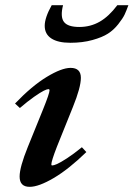

<svg xmlns="http://www.w3.org/2000/svg" viewBox="-20 -705 512 736"><path d="M249.5 -541Q202.1 -541 176.8 -557.6Q151.4 -574.2 151.4 -606Q151.4 -637.2 178.2 -685.1H221.7Q210.4 -640.6 225.1 -621.1Q239.7 -601.6 284.2 -601.6Q326.7 -601.6 362.1 -621.8Q397.5 -642.1 429.7 -685.1H472.2Q464.8 -664.6 457.8 -649.4Q450.7 -634.3 433.3 -612.3Q416 -590.3 394 -576.2Q372.1 -562 334.2 -551.5Q296.4 -541 249.5 -541ZM93.8 11.2Q55.2 11.2 55.2 -28.3Q55.2 -64 86.4 -141.1L145 -285.6Q169.9 -347.2 169.9 -358.9Q169.9 -363.3 165.5 -363.3Q160.2 -363.3 147.7 -357.2Q135.3 -351.1 110.8 -334Q86.4 -316.9 56.2 -291L37.6 -308.1Q102.1 -375.5 159.2 -410.2Q216.3 -444.8 250.5 -444.8Q290 -444.8 290 -406.7Q290 -370.1 259.3 -294.4L198.2 -142.6Q176.8 -87.4 176.8 -74.7Q176.8 -70.8 180.2 -70.8Q186 -70.8 198.5 -76.2Q210.9 -81.5 236.6 -98.1Q262.2 -114.7 293.9 -140.6L311 -122.1Q243.2 -56.2 185.8 -22.5Q128.4 11.2 93.8 11.2Z"/></svg>

Font: Elstob
Style: Bold Italic
Weight: 700
Italic angle: -20°
Designer: Peter S. Baker
Version: Version 1.015